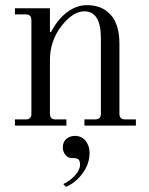

<svg xmlns="http://www.w3.org/2000/svg" viewBox="-20 -488 580 746"><path d="M224 85Q224 64 237.5 52Q251 40 271 40Q297 40 312.5 59Q328 78 328 106Q328 149 300.5 186Q273 223 236 238L226 227Q252 215 271.5 193.5Q291 172 291 152Q291 135 283 130Q277 126 259 126Q243 126 233.5 113Q224 100 224 85ZM38 0V-24H80Q102 -24 102 -46V-410Q102 -432 80 -432H38V-456H174V-364L178 -363Q204 -413 240.5 -440.5Q277 -468 317 -468Q367 -468 398 -442Q444 -405 444 -319V-46Q444 -24 466 -24H508V0H308V-24H350Q372 -24 372 -46V-339Q372 -444 308 -444Q263 -444 218.5 -386.5Q174 -329 174 -254V-46Q174 -24 196 -24H238V0Z"/></svg>

Font: Old Standard TT
Style: Regular
Weight: 400
Designer: Alexey Kryukov <alexios@thessalonica.org.ru>
Version: Version 1.0